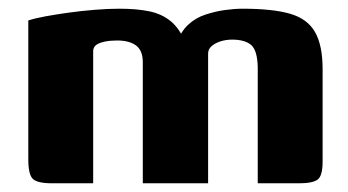

<svg xmlns="http://www.w3.org/2000/svg" viewBox="-20 -421 799 441"><path d="M100 0Q66 0 55.5 -10Q45 -20 45 -55V-374Q60 -379 84.5 -383.5Q109 -388 138 -392Q167 -396 197.5 -398.5Q228 -401 254 -401Q294 -401 323 -395Q352 -389 372.5 -372Q393 -355 407 -321L386 -322Q395 -348 412 -364Q429 -380 452 -387.5Q475 -395 497 -398Q519 -401 537 -401Q606 -401 646 -389.5Q686 -378 703.5 -347.5Q721 -317 721 -262V-50Q721 -17 709.5 -8.5Q698 0 667 0H572Q572 -67 572 -133.5Q572 -200 572 -267Q571 -306 556.5 -318Q542 -330 513 -330Q499 -330 486.5 -326Q474 -322 466 -315Q458 -308 458 -298V0H308V-278Q308 -305 292.5 -316.5Q277 -328 249 -328Q233 -328 221 -325.5Q209 -323 202 -318.5Q195 -314 194 -305V0Z"/></svg>

Font: Genos Thin
Style: Bold
Weight: 700
Version: Version 1.010